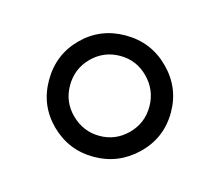

<svg xmlns="http://www.w3.org/2000/svg" viewBox="-48 -552 382 334"><g transform="rotate(15 143.0 -385.0)"><path d="M253.1 -384.7Q253.1 -338.8 220.4 -307.1Q187.8 -275.5 142.9 -275.5Q98 -275.5 65.8 -307.1Q33.7 -338.8 33.7 -384.7Q33.7 -430.6 65.3 -462.2Q96.9 -493.9 142.9 -493.9Q188.8 -493.9 220.9 -461.7Q253.1 -429.6 253.1 -384.7ZM142.9 -457.1Q113.3 -457.1 92.3 -436.2Q71.4 -415.3 71.4 -385.2Q71.4 -355.1 92.9 -334.2Q114.3 -313.3 143.4 -313.3Q172.4 -313.3 193.4 -334.2Q214.3 -355.1 214.3 -384.7Q214.3 -414.3 193.4 -435.7Q172.4 -457.1 142.9 -457.1Z"/></g></svg>

Font: Suravaram
Style: Regular
Weight: 400
Designer: Purushoth Kumar Guthula
Foundry: SiliconAndhra, USA.
Version: Version 1.0.4; ttfautohint (v1.2.42-39fb)